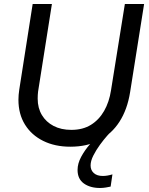

<svg xmlns="http://www.w3.org/2000/svg" viewBox="-20 -720 741 958"><path d="M331 12Q254 12 195.5 -17Q137 -46 104.5 -98.5Q72 -151 72 -222Q72 -234 73 -246.5Q74 -259 76 -272L143 -700H239L170 -263Q169 -255 168.5 -246Q168 -237 168 -228Q168 -181 189 -146Q210 -111 247.5 -91.5Q285 -72 336 -72Q393 -72 433.5 -97Q474 -122 499.5 -166.5Q525 -211 534 -270L603 -700H699L629 -259Q615 -173 576 -112.5Q537 -52 475.5 -20Q414 12 331 12ZM479 218Q430 218 398.5 195.5Q367 173 367 128Q367 96 385 62.5Q403 29 429 -0.5Q455 -30 478 -52.5Q501 -75 512 -86L538 -68Q532 -62 515 -43Q498 -24 479 2Q460 28 446 55.5Q432 83 432 106Q432 129 448 143.5Q464 158 493 158Q515 158 541 150L532 211Q523 213 508.5 215.5Q494 218 479 218Z"/></svg>

Font: MuseoModerno
Style: Italic
Weight: 400
Italic angle: -9°
Designer: Pablo Cosgaya, Héctor Gatti, Marcela Romero, and the Authors of The MuseoModerno Project.
Foundry: Omnibus-Type Team
Version: Version 1.003